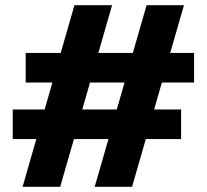

<svg xmlns="http://www.w3.org/2000/svg" viewBox="-20 -720 797 740"><path d="M67 0 120 -184H29V-298H152L182 -402H79V-516H214L267 -700H412L359 -516H492L545 -700H689L636 -516H728V-402H604L574 -298H678V-184H542L489 0H345L398 -184H265L212 0ZM297 -298H430L460 -402H327Z"/></svg>

Font: Red Hat Display Black
Style: Regular
Weight: 900
Designer: Pentagram, MCKL
Foundry: Pentagram, MCKL
Version: Version 1.023; ttfautohint (v1.8.3)